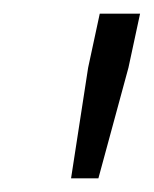

<svg xmlns="http://www.w3.org/2000/svg" viewBox="-20 -708 225 281"><path d="M84 -447 109 -609 126 -688H185L168 -609L124 -447Z"/></svg>

Font: Saira UltraCondensed
Style: Italic
Weight: 400
Width: 1
Italic angle: -12°
Designer: Hector Gatti with collaboration of the Omnibus-Type team
Foundry: Omnibus-Type
Version: Version 1.101